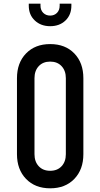

<svg xmlns="http://www.w3.org/2000/svg" viewBox="-20 -1005 544 1041"><path d="M252 16Q170.5 16 121.2 -35Q72 -86 72 -169V-581Q72 -664.5 121.2 -715.2Q170.5 -766 252 -766Q334 -766 383 -715.2Q432 -664.5 432 -581V-169Q432 -86 383 -35Q334 16 252 16ZM252 -79Q291 -79 314 -103.8Q337 -128.5 337 -169V-581Q337 -621.5 314 -646.2Q291 -671 252 -671Q213 -671 190 -646.2Q167 -621.5 167 -581V-169Q167 -128.5 190 -103.8Q213 -79 252 -79ZM252 -863Q201.5 -863 168.8 -893.8Q136 -924.5 136 -974.5V-985H199.5V-974.5Q199.5 -950 214.5 -935.2Q229.5 -920.5 252 -920.5Q274.5 -920.5 289 -935.2Q303.5 -950 303.5 -974.5V-985H367V-974.5Q367 -924.5 335 -893.8Q303 -863 252 -863Z"/></svg>

Font: Mohave Medium
Style: Regular
Weight: 500
Designer: Gumpita Rahayu
Foundry: Tokotype
Version: Version 2.003